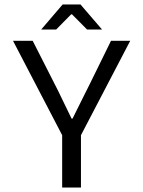

<svg xmlns="http://www.w3.org/2000/svg" viewBox="-20 -838 640 858"><path d="M231 -706.1H164.1L259.8 -817.9H339.8L436 -706.1H369.1L301.8 -773.9H297.9ZM257.8 0V-233.9L38.1 -655.8H126L225.1 -460.9Q236.3 -439.9 260.7 -388.7Q285.2 -337.4 299.8 -308.1H304.2Q317.4 -335 342.8 -385.7Q368.2 -436.5 380.9 -461.9L476.1 -655.8H562L341.8 -233.9V0Z"/></svg>

Font: SourceCodePro-Regular
Style: Regular
Weight: 400
Monospace: yes
Designer: Paul D. Hunt
Foundry: Adobe Systems Incorporated
Version: Version 1.009;PS 1.000;hotconv 1.0.70;makeotf.lib2.5.5900